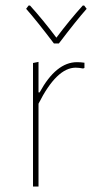

<svg xmlns="http://www.w3.org/2000/svg" viewBox="-20 -678 337 698"><path d="M286 -658 295 -646Q257 -603 194 -520H176Q113 -603 75 -646L84 -658H89Q137 -605 185 -541Q233 -605 281 -658ZM120 -453V-342H124Q184 -452 260 -452Q273 -452 287 -450V-431L282 -429Q267 -432 255 -432Q186 -432 120 -301V0H100V-449Z"/></svg>

Font: Alegreya Sans SC Thin
Style: Regular
Weight: 100
Designer: Juan Pablo del Peral
Foundry: Huerta Tipografica
Version: Version 2.007